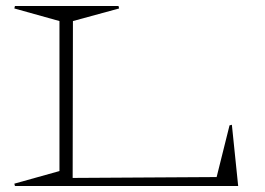

<svg xmlns="http://www.w3.org/2000/svg" viewBox="-20 -620 882 640"><path d="M27.8 -7.8 178.2 -49.8V-549.8L27.8 -591.8L29.8 -600.1H375L377 -591.8L223.1 -549.8L222.2 -26.9L702.1 -29.8L745.1 -202.1L752.9 -204.1L773.9 0H29.8Z"/></svg>

Font: Halibut Exp Thin
Style: Regular
Weight: 250
Width: 7
Designer: Matteo Maggi
Foundry: Collletttivo
Version: Version 3.080 | FøM Fix